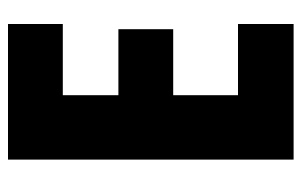

<svg xmlns="http://www.w3.org/2000/svg" viewBox="-157 -597 754 480"><g transform="rotate(-90 220.0 -357.0)"><path d="M400 0V-139H222V-301H387V-438H222V-577H400V-714H61V0Z"/></g></svg>

Font: Noto Sans Bengali ExtraCondensed ExtraBold
Style: Regular
Weight: 800
Width: 2
Designer: Joana Ranito - Universal Thirst; Jelle Bosma - Monotype Design Team
Foundry: Universal Thirst ehf.
Version: Version 3.000